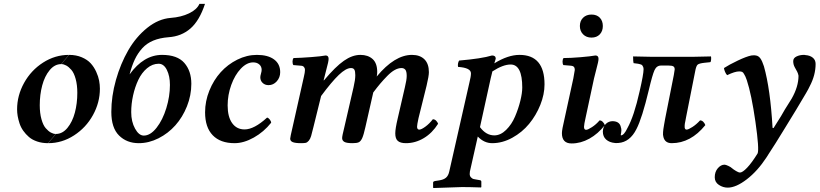

<svg xmlns="http://www.w3.org/2000/svg" viewBox="-20 -718 4166 976"><path d="M292 -392.1 331.1 -439Q367.2 -439 395.8 -426.8Q424.3 -414.6 441.2 -396Q458 -377.4 469 -353.3Q480 -329.1 483.9 -308.1Q487.8 -287.1 487.8 -267.1Q487.8 -196.8 452.6 -133.1Q417.5 -69.3 356.4 -29.8Q295.4 9.8 225.1 9.8L264.2 -37.1Q297.4 -37.1 322.8 -67.9Q348.1 -98.6 360.6 -145.5Q373 -192.4 373 -246.1Q373 -286.6 364.5 -317.1Q356 -347.7 342.8 -362.8Q329.6 -377.9 316.7 -385Q303.7 -392.1 292 -392.1ZM263.2 -37.1 224.1 9.8Q193.8 9.8 168.7 1.2Q143.6 -7.3 127 -21.7Q110.4 -36.1 98.1 -53.5Q85.9 -70.8 79.3 -90.8Q72.8 -110.8 69.8 -128.4Q66.9 -146 66.9 -162.1Q66.9 -232.4 102.3 -296.4Q137.7 -360.4 198.7 -399.7Q259.8 -439 330.1 -439L291 -392.1Q257.8 -392.1 232.4 -361.3Q207 -330.6 194.6 -283.7Q182.1 -236.8 182.1 -183.1Q182.1 -142.6 190.7 -112.1Q199.2 -81.5 212.4 -66.4Q225.6 -51.3 238.5 -44.2Q251.5 -37.1 263.2 -37.1Z M710.9 -28.8Q744.6 -28.8 775.9 -68.6Q807.1 -108.4 825.4 -168.2Q843.8 -228 843.8 -286.1Q843.8 -331.5 828.1 -362.8Q812.5 -394 786.6 -394Q754.9 -394 727.5 -371.1Q700.2 -348.1 683.1 -312Q666 -275.9 656.5 -232.9Q647 -189.9 647 -147.9Q647 -99.6 666.5 -64.2Q686 -28.8 710.9 -28.8ZM952.6 -292Q952.6 -233.4 930.4 -177.7Q908.2 -122.1 871.6 -81.1Q835 -40 785.9 -15.1Q736.8 9.8 685.5 9.8Q624.5 9.8 585.2 -29.1Q545.9 -67.9 545.9 -148.9Q545.9 -228.5 569.3 -311.5Q592.8 -394.5 632.3 -462.9Q671.9 -531.2 728.8 -576.7Q785.6 -622.1 847.7 -627Q900.9 -630.9 940.9 -650.1Q981 -669.4 993.7 -698.2H1022Q994.1 -613.3 948.2 -573.2Q902.3 -533.2 836.9 -528.8Q792.5 -525.4 759.3 -511.7Q726.1 -498 703.1 -472.7Q680.2 -447.3 665.3 -415.8Q650.4 -384.3 638.7 -339.8Q710.4 -439 803.7 -439Q881.3 -439 917 -398.2Q952.6 -357.4 952.6 -292Z M1358.4 -94.2Q1321.3 -47.4 1270.3 -18.8Q1219.2 9.8 1172.4 9.8Q1100.1 9.8 1061.3 -30.5Q1022.5 -70.8 1022.5 -147Q1022.5 -203.6 1044.2 -257.3Q1065.9 -311 1101.8 -350.8Q1137.7 -390.6 1186.3 -414.8Q1234.9 -439 1286.1 -439Q1341.8 -439 1373 -416Q1404.3 -393.1 1404.3 -351.1Q1404.3 -324.2 1387 -304.7Q1369.6 -285.2 1345.2 -285.2Q1327.1 -285.2 1315.2 -296.4Q1303.2 -307.6 1303.2 -325.2Q1303.2 -331.5 1306.6 -343.5Q1310.1 -355.5 1310.1 -362.8Q1310.1 -379.9 1298.1 -390.4Q1286.1 -400.9 1267.1 -400.9Q1234.4 -400.9 1204.1 -368.9Q1173.8 -336.9 1155.5 -286.1Q1137.2 -235.4 1137.2 -182.1Q1137.2 -124 1160.2 -92Q1183.1 -60.1 1223.1 -60.1Q1272 -60.1 1337.4 -120.1Q1343.3 -120.1 1350.6 -111.3Q1357.9 -102.5 1358.4 -94.2Z M1627.4 -318.8 1625 -310.1H1627.4Q1685.5 -379.4 1728.3 -409.2Q1771 -439 1812 -439Q1850.6 -439 1874 -418Q1897.5 -397 1897.5 -352.1Q1897.5 -339.8 1895 -329.1Q1986.3 -439 2074.2 -439Q2114.7 -439 2137.5 -416.5Q2160.2 -394 2160.2 -351.1Q2160.2 -331.5 2148.4 -282.2L2107.4 -117.2Q2100.1 -83.5 2100.1 -74.2Q2100.1 -59.1 2111.3 -59.1Q2121.6 -59.1 2142.1 -74Q2162.6 -88.9 2180.2 -111.8Q2189.9 -111.8 2197 -104.5Q2204.1 -97.2 2207 -88.9Q2177.2 -41.5 2134.3 -15.9Q2091.3 9.8 2043.5 9.8Q2015.6 9.8 2002.4 -1.5Q1989.3 -12.7 1989.3 -40Q1989.3 -63.5 2001.5 -115.2L2038.1 -273.9Q2047.4 -312 2047.4 -332Q2047.4 -355.5 2040.3 -363.8Q2033.2 -372.1 2021 -372.1Q2004.4 -372.1 1986.3 -362.1Q1968.3 -352.1 1948.5 -331.8Q1928.7 -311.5 1913.6 -293.7Q1898.4 -275.9 1877.4 -248L1837.4 -71.8Q1828.6 -32.2 1821.3 -16.1Q1814 0 1804.2 4.9Q1794.4 9.8 1772.5 9.8Q1741.7 9.8 1730.5 3.2Q1719.2 -3.4 1719.2 -16.1Q1719.2 -26.9 1730.5 -71.8L1777.3 -274.9Q1786.1 -312.5 1786.1 -335.9Q1786.1 -356 1781.2 -364Q1776.4 -372.1 1764.2 -372.1Q1738.8 -372.1 1702.1 -336.9Q1665.5 -301.8 1612.3 -230L1573.2 -71.8Q1565.9 -41 1561.5 -26.4Q1557.1 -11.7 1549.6 -2.7Q1542 6.3 1534.2 8.1Q1526.4 9.8 1510.3 9.8Q1481 9.8 1468 4.4Q1455.1 -1 1455.1 -13.2Q1455.1 -20 1467.3 -71.8L1524.4 -326.2Q1530.3 -350.6 1530.3 -362.8Q1530.3 -371.6 1525.1 -377.4Q1520 -383.3 1511.2 -383.8L1471.2 -387.2Q1466.8 -393.6 1467 -405.3Q1467.3 -417 1472.2 -422.9Q1509.3 -423.8 1561 -427.7Q1612.8 -431.6 1635.3 -436Q1650.4 -436 1650.4 -418.9Q1650.4 -411.6 1647.5 -398.4Q1644.5 -385.3 1637.9 -360.4Q1631.3 -335.4 1627.4 -318.8Z M2482.9 -355Q2481.9 -350.1 2479 -338.6Q2476.1 -327.1 2474.6 -320.8L2419.9 -71.8Q2450.7 -29.8 2492.7 -29.8Q2524.4 -29.8 2552.7 -57.6Q2581.1 -85.4 2598.1 -125.5Q2615.2 -165.5 2625 -205.3Q2634.8 -245.1 2634.8 -272.9Q2634.8 -390.1 2575.7 -390.1Q2537.1 -390.1 2482.9 -355ZM2408.7 -23.9 2368.7 153.8Q2367.7 158.7 2367.7 166Q2367.7 177.2 2374.3 183.8Q2380.9 190.4 2386.5 191.9Q2392.1 193.4 2401.9 194.8L2420.9 198.2Q2426.8 199.7 2426.8 206.1V232.9L2424.8 234.9Q2366.7 232.9 2328.6 232.9Q2308.6 232.9 2298.8 233.9L2183.6 237.8L2181.6 235.8V210Q2181.6 204.1 2191.9 202.1L2210.9 199.2Q2234.9 195.8 2247.1 185.3Q2259.3 174.8 2263.7 153.8L2366.7 -300.8Q2374 -329.1 2374 -345.2Q2374 -373.5 2308.6 -377.9Q2306.6 -385.7 2308.3 -395.3Q2310.1 -404.8 2314 -410.2Q2428.2 -419.9 2481 -436Q2500 -436 2500 -419.9Q2499 -415 2496.3 -407.2Q2493.7 -399.4 2492.7 -396Q2562.5 -439 2620.6 -439Q2748 -439 2748 -289.1Q2748 -238.3 2726.6 -184.8Q2705.1 -131.3 2669.7 -88.4Q2634.3 -45.4 2584.2 -17.8Q2534.2 9.8 2481.9 9.8Q2440.9 9.8 2408.7 -23.9Z M2999.5 -318.8 2957.5 -123Q2948.7 -84.5 2948.7 -73.2Q2948.7 -58.1 2959.5 -58.1Q2968.3 -58.1 2989.3 -71.8Q3010.3 -85.4 3027.8 -106Q3037.1 -106 3044.4 -98.1Q3051.8 -90.3 3054.7 -82Q3020 -37.6 2976.1 -13.2Q2932.1 11.2 2885.7 11.2Q2836.4 11.2 2836.4 -41Q2836.4 -58.6 2849.6 -113.8L2894.5 -319.8Q2901.9 -360.8 2901.9 -362.8Q2901.9 -382.3 2883.8 -383.8L2843.8 -387.2Q2839.4 -393.6 2839.6 -405.3Q2839.8 -417 2844.7 -422.9Q2878.9 -422.9 2930.9 -427.2Q2982.9 -431.6 3006.8 -436Q3022.5 -436 3022.5 -418.9Q3022.5 -411.6 3019.5 -398.4Q3016.6 -385.3 3010 -360.4Q3003.4 -335.4 2999.5 -318.8ZM2986.8 -644Q3013.7 -644 3029.1 -627.9Q3044.4 -611.8 3044.4 -585.9Q3044.4 -559.6 3028.8 -543.2Q3013.2 -526.9 2986.8 -526.9Q2960.4 -526.9 2944.1 -543.5Q2927.7 -560.1 2927.7 -585.9Q2927.7 -611.8 2944.1 -627.9Q2960.4 -644 2986.8 -644Z M3361.3 -115.2 3405.3 -336.9Q3409.7 -364.3 3409.7 -365.2Q3409.7 -376.5 3402.8 -380.6Q3396 -384.8 3378.4 -384.8H3340.3Q3317.9 -384.8 3307.1 -361.3Q3296.4 -337.9 3278.3 -261.2Q3243.7 -116.2 3215.3 -62Q3182.1 4.4 3123.5 8.8Q3121.6 8.8 3117.9 9Q3114.3 9.3 3111.1 9.3Q3107.9 9.3 3105.5 8.8Q3078.1 6.3 3061.3 -8.5Q3044.4 -23.4 3044.4 -49.8Q3045.9 -75.2 3060.1 -88.6Q3074.2 -102.1 3095.2 -102.1Q3101.6 -102.1 3104.5 -101.1Q3131.3 -96.7 3136.2 -70.8Q3138.7 -64.5 3138.7 -55.2Q3138.7 -50.3 3137.5 -43.2Q3136.2 -36.1 3135.7 -33.7Q3135.3 -31.2 3136.2 -29.8Q3151.9 -29.8 3169.4 -66.9Q3203.1 -127 3231.4 -253.9Q3251.5 -340.8 3251.5 -366.2Q3251.5 -373.5 3249 -378.7Q3246.6 -383.8 3244.4 -386.5Q3242.2 -389.2 3234.4 -391.4Q3226.6 -393.6 3223.4 -394Q3220.2 -394.5 3208 -396Q3203.1 -396.5 3200.7 -397Q3198.2 -403.3 3198.2 -431.2Q3272.5 -429.2 3294.4 -429.2H3500.5L3594.2 -431.2Q3595.7 -424.8 3594.7 -414.1Q3593.8 -403.3 3590.3 -401.9L3561.5 -398.9Q3534.2 -396 3526.4 -389.4Q3518.6 -382.8 3513.7 -355L3467.3 -121.1Q3466.3 -114.3 3464.4 -105.2Q3462.4 -96.2 3461.4 -90.3Q3460.4 -84.5 3460.4 -81.1V-69.8Q3461.9 -59.1 3470.2 -59.1Q3479 -59.1 3499.5 -72.3Q3520 -85.4 3538.6 -106Q3547.9 -106 3554.9 -98.9Q3562 -91.8 3565.4 -82Q3491.2 9.8 3394.5 9.8Q3360.4 9.8 3352.5 -21Q3349.1 -32.2 3350.6 -46.9Q3351.1 -58.1 3355.7 -83.7Q3360.4 -109.4 3361.3 -115.2Z M3762.2 -341.8Q3757.8 -350.1 3752.7 -352.5Q3747.6 -355 3737.3 -355Q3715.8 -355 3676.3 -335.9Q3670.4 -341.8 3665.8 -352.5Q3661.1 -363.3 3660.2 -372.1Q3686.5 -389.2 3730 -409.9Q3773.4 -430.7 3799.3 -436Q3816.4 -438 3822.3 -436Q3835.9 -434.1 3845.2 -421.1Q3854.5 -408.2 3863.3 -380.9Q3896 -265.1 3907.2 -67.9L3912.1 -66.9Q3959 -140.1 3970.2 -162.1Q3972.2 -165.5 3984.9 -185.5Q3997.6 -205.6 4004.4 -216.8Q4039.1 -277.8 4039.1 -333Q4038.6 -337.9 4036.4 -343.8Q4034.2 -349.6 4032.7 -352.8Q4031.2 -356 4026.1 -365Q4021 -374 4020 -376Q4012.2 -390.1 4012.2 -407.2Q4012.2 -422.9 4028.8 -430.9Q4045.4 -439 4066.4 -439Q4072.3 -439 4074.2 -438Q4097.2 -436.5 4111.6 -424.8Q4126 -413.1 4126 -393.1Q4126 -336.4 4096.2 -279.8Q4090.3 -266.6 4077.1 -244.1Q4055.7 -207 4027.3 -160.4Q3999 -113.8 3967.5 -62.7Q3936 -11.7 3923.3 8.8L3887.2 64.9Q3881.3 73.7 3877 81.1Q3831.1 151.4 3776.1 193.6Q3721.2 235.8 3679.2 235.8Q3655.3 235.8 3634.3 221.9Q3613.3 208 3613.3 183.1Q3613.3 155.3 3628.9 137.2Q3644.5 119.1 3663.1 119.1Q3668.9 119.1 3682.1 125.2Q3695.3 131.3 3701.2 137.2Q3708.5 143.6 3721.7 151.4Q3734.9 159.2 3741.2 159.2Q3754.4 159.2 3778.1 134.3Q3801.8 109.4 3831.1 62Q3840.3 42 3820.1 -98.9Q3799.8 -239.7 3776.4 -310.1Q3769 -332 3762.2 -341.8Z"/></svg>

Font: Common Serif SemiBold
Style: Italic
Weight: 600
Italic angle: -12°
Designer: Philipp H. Poll, Khaled Hosny
Foundry: Stefan Peev, Context Ltd.
Version: Version 1.026